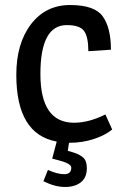

<svg xmlns="http://www.w3.org/2000/svg" viewBox="-20 -557 499 765"><path d="M422 -359 332 -353Q332 -410 315 -433.5Q298 -457 246 -457Q141 -457 141 -262.5Q141 -68 275 -68Q334 -68 400 -101L427 -41Q401 -19 355 -3.5Q309 12 255 12L250 44Q311 59 321 84Q326 96 326 114Q326 150 302.5 169Q279 188 239 188Q199 188 153 165L171 120Q208 137 236 137Q264 137 264 111Q264 94 211 81Q190 76 188 75L206 7Q45 -22 45 -259Q45 -384 103.5 -460.5Q162 -537 259.5 -537Q357 -537 389.5 -491.5Q422 -446 422 -359Z"/></svg>

Font: Magra
Style: Regular
Weight: 400
Designer: Viviana Monsalve
Foundry: Viviana Monsalve
Version: Version 1.001